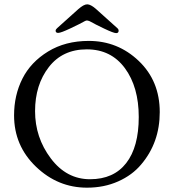

<svg xmlns="http://www.w3.org/2000/svg" viewBox="-20 -853 803 887"><path d="M373 -756Q350 -743 305.5 -722Q261 -701 249 -701Q237 -701 237 -711Q237 -717 244 -723L342 -811Q367 -833 383 -833Q399 -833 424 -811L522 -723Q528 -718 528 -711Q528 -700 516.5 -700Q505 -700 461 -721Q417 -742 400 -752Q383 -762 373 -756ZM563 -99.5Q621 -174 621 -312.5Q621 -451 557 -538Q493 -625 381 -625Q269 -625 205.5 -543Q142 -461 142 -339.5Q142 -218 214.5 -121.5Q287 -25 396 -25Q505 -25 563 -99.5ZM45 -320Q45 -413 83.5 -489.5Q122 -566 202 -615Q282 -664 390 -664Q524 -664 621 -571.5Q718 -479 718 -335Q718 -194 632 -93Q591 -44 526 -15Q461 14 382 14Q247 14 146 -83Q45 -180 45 -320Z"/></svg>

Font: EB Garamond
Style: Regular
Weight: 400
Version: Version 0.012